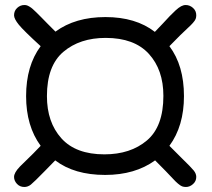

<svg xmlns="http://www.w3.org/2000/svg" viewBox="-20 -687 846 765"><path d="M36 18Q36 1 59 -23Q62 -26 63 -27L112 -75Q123 -87 142 -106Q84 -185 84 -304Q84 -425 142 -503Q74 -565 55 -588.5Q36 -612 36 -626Q36 -644 48.5 -655.5Q61 -667 77 -667Q83 -667 87.5 -665.5Q92 -664 98.5 -660Q105 -656 110 -651.5Q115 -647 125 -637.5Q135 -628 144 -618.5Q153 -609 169.5 -592.5Q186 -576 201 -561Q280 -619 400 -619Q521 -619 597 -560Q611 -574 628.5 -593Q646 -612 656.5 -623Q667 -634 679.5 -645.5Q692 -657 701.5 -662Q711 -667 720 -667Q736 -667 749 -655.5Q762 -644 762 -626Q762 -618 759.5 -611.5Q757 -605 748.5 -595.5Q740 -586 730 -577Q720 -568 698.5 -547Q677 -526 655 -503Q713 -426 713 -304Q713 -185 655 -106L705 -56Q742 -20 752 -7.5Q762 5 762 18Q762 35 749 46.5Q736 58 721 58Q712 58 705.5 55.5Q699 53 689 44.5Q679 36 670.5 26.5Q662 17 640.5 -5Q619 -27 598 -48Q518 10 399 10Q276 10 200 -48L159 -6Q115 39 103 48.5Q91 58 77 58Q59 58 47.5 45.5Q36 33 36 18ZM167 -304Q167 -200 224.5 -136Q282 -72 396 -72Q500 -72 565.5 -127.5Q631 -183 631 -305Q631 -409 573 -472.5Q515 -536 401 -536Q298 -536 232.5 -480.5Q167 -425 167 -304Z"/></svg>

Font: Coval
Style: Bold
Weight: 700
Foundry: Context Ltd
Version: Version 001.000